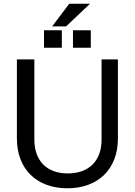

<svg xmlns="http://www.w3.org/2000/svg" viewBox="-20 -1000 726 1034"><path d="M343 14C509 14 615 -90 615 -254V-680H527V-248C527 -134 459 -66 345 -66C232 -66 165 -134 165 -248V-680H71V-254C71 -90 177 14 343 14ZM373 -743H469V-837H373ZM217 -743H313V-837H217ZM261 -858H336L465 -980H353Z"/></svg>

Font: Ronzino
Style: Regular
Weight: 400
Designer: Nunzio Mazzaferro
Foundry: Collletttivo
Version: Version 1.000;Glyphs 3.3 (3337)